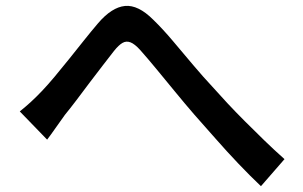

<svg xmlns="http://www.w3.org/2000/svg" viewBox="-20 -668 1040 660"><path d="M48 -285Q68 -301 86 -317.5Q104 -334 125 -356Q144 -376 167.5 -404Q191 -432 217 -464.5Q243 -497 268.5 -529Q294 -561 317 -588Q364 -643 409.5 -647.5Q455 -652 507 -600Q539 -569 574 -527.5Q609 -486 644 -444.5Q679 -403 710 -370Q733 -344 761.5 -313.5Q790 -283 822.5 -250.5Q855 -218 889 -185Q923 -152 958 -121L877 -28Q840 -63 799.5 -105.5Q759 -148 720.5 -192Q682 -236 648 -274Q616 -311 582 -352.5Q548 -394 517 -431.5Q486 -469 462 -496Q443 -517 428.5 -522.5Q414 -528 401 -520.5Q388 -513 372 -493Q356 -472 334 -444Q312 -416 288.5 -384.5Q265 -353 243 -324Q221 -295 203 -273Q187 -251 171 -228Q155 -205 142 -188Z"/></svg>

Font: Noto Sans JP Thin Medium
Style: Regular
Weight: 500
Version: Version 2.004-H2;hotconv 1.0.118;makeotfexe 2.5.65603